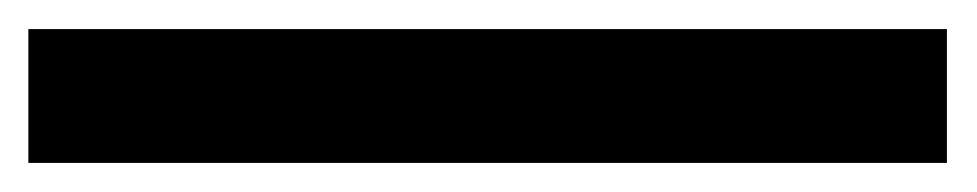

<svg xmlns="http://www.w3.org/2000/svg" viewBox="-20 1 672 132"><path d="M-0.5 113H631V21H-0.5Z"/></svg>

Font: Anybody Thin SemiBold
Style: Regular
Weight: 600
Version: Version 1.113;gftools[0.9.25]